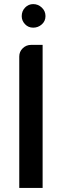

<svg xmlns="http://www.w3.org/2000/svg" viewBox="-20 -918 300 937"><path d="M142 -783Q118 -783 102 -800Q86 -817 86 -839Q86 -864 102.5 -881Q119 -898 142 -898Q166 -898 184 -881Q202 -864 202 -839.5Q202 -815 184 -799Q166 -783 142 -783ZM132 -699H188V-1H74V-642Q74 -666 91 -682.5Q108 -699 132 -699Z"/></svg>

Font: FifthLeg
Style: Bold
Weight: 700
Designer: Jakub Steiner
Version: Version 1.0